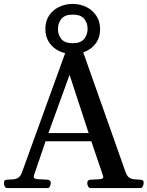

<svg xmlns="http://www.w3.org/2000/svg" viewBox="-32 -963 755 983"><path d="M4.9 0Q-2.9 0 -7.3 -7.6Q-11.7 -15.1 -11.7 -24.9Q-11.7 -36.1 -8.1 -39.1Q-4.4 -42 5.9 -43Q18.1 -44.4 32.5 -44.7Q46.9 -44.9 59.8 -52Q72.8 -59.1 80.6 -80.6L306.2 -703.6H391.1L611.3 -80.6Q619.1 -59.1 632.1 -52Q645 -44.9 659.7 -44.7Q674.3 -44.4 686 -43Q696.3 -42 700 -39.1Q703.6 -36.1 703.6 -24.9Q703.6 -19.5 699.5 -9.8Q695.3 0 687 0H431.2Q422.9 0 418.7 -9.8Q414.6 -19.5 414.6 -24.9Q414.6 -41 430.7 -43Q460 -44.4 478.3 -45.4Q496.6 -46.4 496.6 -57.6Q496.6 -61 495.1 -64.5L428.7 -259.8L457.5 -239.7H180.2L208.5 -260.7L141.6 -64.5Q140.6 -62 140.6 -58.6Q140.6 -46.4 161.4 -45.7Q182.1 -44.9 211.9 -43Q228 -41 228 -24.9Q228 -19.5 223.9 -9.8Q219.7 0 211.4 0ZM209.5 -263.7 195.8 -281.7H442.4L427.7 -263.7L324.2 -580.1ZM340.3 -686.5Q301.8 -686.5 269.8 -702.1Q237.8 -717.8 219 -746.6Q200.2 -775.4 200.2 -814.9Q200.2 -854.5 219 -883.1Q237.8 -911.6 269.8 -927.2Q301.8 -942.9 340.3 -942.9Q378.9 -942.9 410.9 -926.8Q442.9 -910.6 461.7 -881.6Q480.5 -852.5 480.5 -813.5Q480.5 -773.9 461.7 -745.6Q442.9 -717.3 410.9 -701.9Q378.9 -686.5 340.3 -686.5ZM340.3 -741.7Q381.3 -741.7 398.9 -763.7Q416.5 -785.6 416.5 -815.4Q416.5 -845.2 398.9 -866.7Q381.3 -888.2 340.3 -888.2Q299.8 -888.2 282.2 -866.2Q264.6 -844.2 264.6 -814.5Q264.6 -784.7 282.2 -763.2Q299.8 -741.7 340.3 -741.7Z"/></svg>

Font: Gelasio Medium
Style: Regular
Weight: 500
Designer: Eben Sorkin
Foundry: Eben Sorkin
Version: Version 1.008